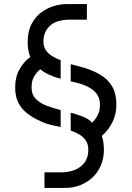

<svg xmlns="http://www.w3.org/2000/svg" viewBox="-20 -780 642 937"><path d="M276 -160Q264 -163 246.5 -166.5Q229 -170 211 -175.5Q193 -181 179 -188Q141 -205 113 -226.5Q85 -248 69.5 -278.5Q54 -309 54 -353Q54 -404 75 -441.5Q96 -479 128 -502Q122 -516 118.5 -534Q115 -552 115 -573Q115 -627 134 -663Q153 -699 182 -720Q211 -741 243 -750.5Q275 -760 301 -760H404V-684H321Q256 -684 224 -654.5Q192 -625 192 -577Q192 -553 203.5 -535.5Q215 -518 234 -506.5Q253 -495 276 -486V-396Q269 -398 257.5 -401Q246 -404 238 -408Q220 -415 204.5 -423Q189 -431 177 -442Q160 -429 147 -407.5Q134 -386 134 -354Q134 -318 155.5 -296.5Q177 -275 210 -263Q243 -251 276 -243ZM197 137V61H278Q338 61 374.5 32Q411 3 411 -49Q411 -76 399 -94Q387 -112 367.5 -123.5Q348 -135 325 -143V-230Q337 -227 345.5 -224.5Q354 -222 361 -219Q381 -213 398.5 -204.5Q416 -196 429 -181Q446 -197 457 -218.5Q468 -240 468 -268Q468 -297 455.5 -316.5Q443 -336 422 -349Q401 -362 375.5 -370Q350 -378 325 -383V-467Q351 -460 376 -453.5Q401 -447 420 -439Q455 -426 484 -405.5Q513 -385 530.5 -352Q548 -319 548 -268Q548 -224 529 -184.5Q510 -145 477 -117Q482 -103 484.5 -85.5Q487 -68 487 -49Q487 -8 472.5 26.5Q458 61 432 85.5Q406 110 372 123.5Q338 137 299 137Z"/></svg>

Font: Stick No Bills
Style: Regular
Weight: 400
Version: Version 2.000